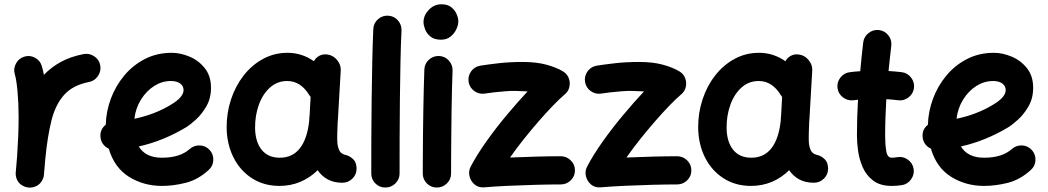

<svg xmlns="http://www.w3.org/2000/svg" viewBox="-20 -796 4807 881"><path d="M110.4 64.5Q101.6 63.5 93.3 60.5Q93.3 60.5 92.8 60.1Q92.3 60.1 91.8 59.6Q60.1 46.9 53.2 13.2Q51.3 3.4 52.2 -6.3Q52.2 -8.3 52.7 -10.3Q54.2 -27.8 55.7 -45.4Q57.1 -63 58.6 -80.6Q61.5 -122.1 63.5 -168.2Q65.4 -214.4 65.4 -259.8Q65.4 -321.3 60.5 -375.2Q55.7 -429.2 47.9 -455.6Q40.5 -481 53.5 -504.9Q66.4 -528.8 91.8 -536.1Q117.2 -543.9 140.9 -531Q164.6 -518.1 171.9 -492.7Q177.2 -474.6 181.6 -452.6Q213.9 -486.8 258.5 -511.5Q303.2 -536.1 363.8 -547.9Q389.6 -552.7 412.4 -537.6Q435.1 -522.5 439.9 -496.6Q444.8 -470.2 429.7 -447.5Q414.6 -424.8 388.7 -419.9Q314.5 -405.3 274.4 -360.8Q234.4 -316.4 216.1 -242.9Q197.8 -169.4 188 -68.4Q185.1 -28.8 181.6 6.3Q180.7 16.1 176.8 24.9Q163.1 56.6 129.9 63.5Q128.9 63.5 128.4 64Q128.4 64 127.9 64Q119.1 65.4 110.4 64.5Z M937.5 -16.1Q889.2 28.3 832.8 42.7Q776.4 57.1 722.7 57.1Q639.2 57.1 572 15.4Q504.9 -26.4 479 -113.8Q462.9 -121.1 452.4 -135.5Q441.9 -149.9 440.9 -168.5Q438.5 -202.6 465.3 -223.6Q466.8 -284.2 488.5 -342.8Q510.3 -401.4 549.8 -449Q589.4 -496.6 644.5 -525.1Q699.7 -553.7 768.1 -553.7Q808.1 -553.7 849.9 -536.1Q891.6 -518.6 919.9 -482.9Q948.2 -447.3 948.2 -393.1Q948.2 -345.2 927 -308.3Q905.8 -271.5 878.4 -246.8Q851.1 -222.2 833 -211.4Q781.7 -180.7 727.8 -158.7Q673.8 -136.7 616.7 -124Q647.9 -72.3 722.7 -72.3Q806.2 -72.3 850.6 -112.3Q870.6 -129.9 897.5 -128.7Q924.3 -127.4 942.4 -107.4Q960 -87.9 958.7 -60.8Q957.5 -33.7 937.5 -16.1ZM764.6 -424.3Q723.6 -424.3 687.7 -401.6Q651.9 -378.9 627.2 -339.6Q602.5 -300.3 596.7 -251Q689.5 -270.5 761.7 -314Q793.9 -333 808.1 -349.9Q822.3 -366.7 822.3 -382.3Q822.3 -401.9 806.4 -413.1Q790.5 -424.3 764.6 -424.3Z M1550.8 42.5Q1512.2 42.5 1484.1 27.3Q1456.1 12.2 1437.5 -15.1Q1402.8 19.5 1358.4 38.3Q1314 57.1 1262.2 57.1Q1191.4 57.1 1137 22.5Q1082.5 -12.2 1051.8 -72.8Q1021 -133.3 1020 -210Q1019.5 -277.3 1039.8 -339.1Q1060.1 -400.9 1097.7 -449.2Q1135.3 -497.6 1186.8 -525.6Q1238.3 -553.7 1299.3 -553.7Q1365.2 -553.7 1420.4 -515.1Q1428.7 -531.2 1445.3 -540Q1461.9 -548.8 1481.9 -545.9Q1508.8 -542.5 1526.9 -520.5Q1544.9 -498.5 1543.5 -472.7L1530.3 -244.6Q1529.8 -239.3 1529.3 -233.4Q1528.3 -212.4 1527.6 -185.5Q1526.9 -158.7 1527.8 -143.6Q1529.3 -121.6 1537.4 -105Q1545.4 -88.4 1571.8 -83.5Q1587.4 -78.1 1601.6 -64.5Q1615.7 -50.8 1616.2 -22Q1616.2 4.9 1596.9 23.7Q1577.6 42.5 1550.8 42.5ZM1263.7 -72.3Q1322.8 -72.3 1356.7 -116.5Q1390.6 -160.6 1398.9 -243.2Q1398.9 -250 1399.4 -255.9Q1399.4 -260.3 1400.4 -264.2L1405.3 -351.1Q1401.4 -355.5 1398.4 -360.8Q1380.4 -390.6 1355 -407.5Q1329.6 -424.3 1297.9 -424.3Q1252 -424.3 1218.5 -394Q1185.1 -363.8 1167.5 -314.5Q1149.9 -265.1 1150.4 -208.5Q1151.4 -145 1180.7 -108.6Q1210 -72.3 1263.7 -72.3Z M1760.3 -724.1Q1787.1 -723.1 1805.2 -703.1Q1823.2 -683.1 1822.3 -656.2Q1819.3 -594.7 1817.6 -512Q1815.9 -429.2 1814.9 -338.4Q1814 -247.6 1813.7 -159.7Q1813.5 -71.8 1813.5 0Q1813.5 26.9 1794.2 45.7Q1774.9 64.5 1748 64.5Q1721.2 64.5 1702.4 45.7Q1683.6 26.9 1683.6 0Q1683.6 -72.3 1683.8 -160.2Q1684.1 -248 1685.3 -339.4Q1686.5 -430.7 1688.2 -514.4Q1689.9 -598.1 1692.9 -662.1Q1693.8 -689 1713.6 -707Q1733.4 -725.1 1760.3 -724.1Z M1923.3 -694.8Q1923.3 -725.1 1947.5 -750.7Q1971.7 -776.4 2005.9 -776.4Q2034.2 -776.4 2051 -762.7Q2067.9 -749 2075.4 -730.7Q2083 -712.4 2083 -698.2Q2083 -681.6 2074 -661.9Q2064.9 -642.1 2047.1 -627.9Q2029.3 -613.8 2003.4 -613.8Q1972.7 -613.8 1955.1 -628.2Q1937.5 -642.6 1930.4 -661.6Q1923.3 -680.7 1923.3 -694.8ZM1994.6 -539.1Q2021.5 -538.1 2039.6 -518.1Q2057.6 -498 2056.6 -471.2Q2055.2 -437.5 2054 -389.4Q2052.7 -341.3 2052 -286.6Q2051.3 -231.9 2050.8 -177.7Q2050.3 -123.5 2050 -77.1Q2049.8 -30.8 2049.8 0Q2049.8 26.9 2030.5 45.7Q2011.2 64.5 1984.4 64.5Q1957.5 64.5 1938.7 45.7Q1919.9 26.9 1919.9 0Q1919.9 -31.2 1920.2 -77.6Q1920.4 -124 1920.9 -178.5Q1921.4 -232.9 1922.4 -288.1Q1923.3 -343.3 1924.6 -392.6Q1925.8 -441.9 1927.2 -477.1Q1928.2 -503.9 1948 -522Q1967.8 -540 1994.6 -539.1Z M2130.4 -419.9Q2126 -446.3 2141.6 -468.3Q2157.2 -490.2 2183.6 -494.6Q2216.8 -500 2268.1 -505.9Q2319.3 -511.7 2378.9 -511.7Q2442.4 -511.7 2488.8 -498.8Q2535.2 -485.8 2564.5 -467.8Q2583 -456.1 2590.1 -436.5Q2597.2 -417 2592.5 -396.7Q2587.9 -376.5 2571.3 -362.8Q2548.8 -343.8 2517.8 -311.8Q2486.8 -279.8 2451.9 -239.7Q2417 -199.7 2382.8 -156.7Q2348.6 -113.8 2320.3 -73.2Q2378.4 -75.7 2441.2 -77.4Q2503.9 -79.1 2552.7 -79.1Q2579.6 -79.1 2598.9 -60.1Q2618.2 -41 2618.2 -14.2Q2618.2 12.7 2598.9 31.5Q2579.6 50.3 2552.7 50.3Q2502.9 50.3 2438.5 52Q2374 53.7 2311.3 56.6Q2248.5 59.6 2203.1 63.5Q2175.8 65.9 2157.7 50.5Q2139.6 35.2 2134.3 12.2Q2128.9 -10.7 2139.6 -31.2Q2168 -85.4 2211.7 -147Q2255.4 -208.5 2305.4 -268.3Q2355.5 -328.1 2400.9 -376.5Q2376 -377.9 2349.4 -378.7Q2322.8 -379.4 2295.9 -377Q2268.6 -375 2245.4 -372.1Q2222.2 -369.1 2205.1 -366.7Q2178.7 -362.3 2156.7 -377.9Q2134.8 -393.6 2130.4 -419.9Z M2664.6 -419.9Q2660.2 -446.3 2675.8 -468.3Q2691.4 -490.2 2717.8 -494.6Q2751 -500 2802.2 -505.9Q2853.5 -511.7 2913.1 -511.7Q2976.6 -511.7 3022.9 -498.8Q3069.3 -485.8 3098.6 -467.8Q3117.2 -456.1 3124.3 -436.5Q3131.3 -417 3126.7 -396.7Q3122.1 -376.5 3105.5 -362.8Q3083 -343.8 3052 -311.8Q3021 -279.8 2986.1 -239.7Q2951.2 -199.7 2917 -156.7Q2882.8 -113.8 2854.5 -73.2Q2912.6 -75.7 2975.3 -77.4Q3038.1 -79.1 3086.9 -79.1Q3113.8 -79.1 3133.1 -60.1Q3152.3 -41 3152.3 -14.2Q3152.3 12.7 3133.1 31.5Q3113.8 50.3 3086.9 50.3Q3037.1 50.3 2972.7 52Q2908.2 53.7 2845.5 56.6Q2782.7 59.6 2737.3 63.5Q2710 65.9 2691.9 50.5Q2673.8 35.2 2668.5 12.2Q2663.1 -10.7 2673.8 -31.2Q2702.1 -85.4 2745.8 -147Q2789.6 -208.5 2839.6 -268.3Q2889.6 -328.1 2935.1 -376.5Q2910.2 -377.9 2883.5 -378.7Q2856.9 -379.4 2830.1 -377Q2802.7 -375 2779.5 -372.1Q2756.3 -369.1 2739.3 -366.7Q2712.9 -362.3 2690.9 -377.9Q2668.9 -393.6 2664.6 -419.9Z M3714.4 42.5Q3675.8 42.5 3647.7 27.3Q3619.6 12.2 3601.1 -15.1Q3566.4 19.5 3522 38.3Q3477.5 57.1 3425.8 57.1Q3355 57.1 3300.5 22.5Q3246.1 -12.2 3215.3 -72.8Q3184.6 -133.3 3183.6 -210Q3183.1 -277.3 3203.4 -339.1Q3223.6 -400.9 3261.2 -449.2Q3298.8 -497.6 3350.3 -525.6Q3401.9 -553.7 3462.9 -553.7Q3528.8 -553.7 3584 -515.1Q3592.3 -531.2 3608.9 -540Q3625.5 -548.8 3645.5 -545.9Q3672.4 -542.5 3690.4 -520.5Q3708.5 -498.5 3707 -472.7L3693.8 -244.6Q3693.4 -239.3 3692.9 -233.4Q3691.9 -212.4 3691.2 -185.5Q3690.4 -158.7 3691.4 -143.6Q3692.9 -121.6 3700.9 -105Q3709 -88.4 3735.4 -83.5Q3751 -78.1 3765.1 -64.5Q3779.3 -50.8 3779.8 -22Q3779.8 4.9 3760.5 23.7Q3741.2 42.5 3714.4 42.5ZM3427.2 -72.3Q3486.3 -72.3 3520.3 -116.5Q3554.2 -160.6 3562.5 -243.2Q3562.5 -250 3563 -255.9Q3563 -260.3 3564 -264.2L3568.8 -351.1Q3564.9 -355.5 3562 -360.8Q3543.9 -390.6 3518.6 -407.5Q3493.2 -424.3 3461.4 -424.3Q3415.5 -424.3 3382.1 -394Q3348.6 -363.8 3331.1 -314.5Q3313.5 -265.1 3314 -208.5Q3314.9 -145 3344.2 -108.6Q3373.5 -72.3 3427.2 -72.3Z M4173.8 -392.1Q4170.4 -365.7 4148.9 -349.1Q4127.4 -332.5 4101.1 -335.9Q4075.7 -339.4 4046.9 -340.8Q4044.4 -299.3 4043 -257.3Q4041.5 -215.3 4041.5 -173.3Q4041.5 -134.8 4046.4 -103.5Q4051.3 -72.3 4071.8 -72.3Q4081.1 -72.3 4096.7 -74.7Q4122.6 -79.6 4144.8 -64.2Q4167 -48.8 4171.9 -22.9Q4176.8 2.9 4161.4 25.6Q4146 48.3 4120.1 53.2Q4106.9 55.2 4095 56.2Q4083 57.1 4071.8 57.1Q4018.6 57.1 3986.6 32.7Q3954.6 8.3 3938.5 -28.8Q3922.4 -65.9 3917.2 -105Q3912.1 -144 3912.1 -173.3Q3912.1 -215.3 3913.3 -256.6Q3914.6 -297.9 3917 -338.4Q3905.8 -337.4 3895 -335.9Q3868.7 -333 3847.4 -349.6Q3826.2 -366.2 3822.8 -392.6Q3819.8 -418.9 3836.4 -440.2Q3853 -461.4 3879.4 -464.8Q3902.3 -467.8 3927.2 -469.2Q3930.2 -502.4 3933.6 -535.6Q3937 -568.8 3940.9 -601.6Q3944.3 -627.9 3965.6 -644.5Q3986.8 -661.1 4013.2 -658.2Q4039.6 -654.8 4056.2 -633.8Q4072.8 -612.8 4069.8 -586.4Q4066.4 -557.1 4063.2 -528.1Q4060.1 -499 4057.1 -470.2Q4088.9 -468.3 4117.7 -464.8Q4144 -461.4 4160.6 -439.9Q4177.2 -418.5 4173.8 -392.1Z M4710 -16.1Q4661.6 28.3 4605.2 42.7Q4548.8 57.1 4495.1 57.1Q4411.6 57.1 4344.5 15.4Q4277.3 -26.4 4251.5 -113.8Q4235.4 -121.1 4224.9 -135.5Q4214.4 -149.9 4213.4 -168.5Q4210.9 -202.6 4237.8 -223.6Q4239.3 -284.2 4261 -342.8Q4282.7 -401.4 4322.3 -449Q4361.8 -496.6 4417 -525.1Q4472.2 -553.7 4540.5 -553.7Q4580.6 -553.7 4622.3 -536.1Q4664.1 -518.6 4692.4 -482.9Q4720.7 -447.3 4720.7 -393.1Q4720.7 -345.2 4699.5 -308.3Q4678.2 -271.5 4650.9 -246.8Q4623.5 -222.2 4605.5 -211.4Q4554.2 -180.7 4500.2 -158.7Q4446.3 -136.7 4389.2 -124Q4420.4 -72.3 4495.1 -72.3Q4578.6 -72.3 4623 -112.3Q4643.1 -129.9 4669.9 -128.7Q4696.8 -127.4 4714.8 -107.4Q4732.4 -87.9 4731.2 -60.8Q4730 -33.7 4710 -16.1ZM4537.1 -424.3Q4496.1 -424.3 4460.2 -401.6Q4424.3 -378.9 4399.7 -339.6Q4375 -300.3 4369.1 -251Q4461.9 -270.5 4534.2 -314Q4566.4 -333 4580.6 -349.9Q4594.7 -366.7 4594.7 -382.3Q4594.7 -401.9 4578.9 -413.1Q4563 -424.3 4537.1 -424.3Z"/></svg>

Font: Mikhak-DS2-FD Bold
Style: Regular
Weight: 700
Designer: Amin Abedi
Version: Version 3.4